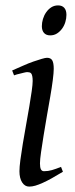

<svg xmlns="http://www.w3.org/2000/svg" viewBox="-20 -671 277 711"><path d="M226 -616Q226 -603 222 -589.5Q218 -576 210 -565Q202 -554 191 -547Q180 -540 166 -540Q151 -540 143 -549Q135 -558 135 -574Q135 -587 139 -600.5Q143 -614 151 -625.5Q159 -637 170 -644Q181 -651 195 -651Q210 -651 218 -642Q226 -633 226 -616ZM213 -35Q190 -21 172 -11Q154 -1 138.5 6Q123 13 111 16.5Q99 20 88 20Q72 20 62 4.5Q52 -11 52 -37Q52 -52 55.5 -79Q59 -106 64.5 -139Q70 -172 76.5 -208Q83 -244 88.5 -276.5Q94 -309 97.5 -334Q101 -359 101 -371Q101 -382 99.5 -389Q98 -396 95.5 -399Q93 -402 89 -403Q85 -404 81 -404Q77 -404 69 -402Q61 -400 53 -398Q43 -396 32 -392L25 -410Q46 -419 66 -428Q86 -437 103.5 -443Q121 -449 134.5 -453Q148 -457 154 -457Q168 -457 173.5 -447.5Q179 -438 179 -416Q179 -402 175.5 -374.5Q172 -347 166 -312.5Q160 -278 153.5 -241Q147 -204 141.5 -169.5Q136 -135 132 -107.5Q128 -80 128 -66Q128 -51 131.5 -44Q135 -37 143 -37Q158 -37 172 -41Q186 -45 206 -53Z"/></svg>

Font: Oxford Ugaritic
Style: Regular
Weight: 400
Designer: Jacob Thomas
Foundry: Bengal Creative Media Limited
Version: Version 1.000